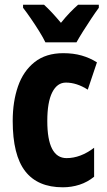

<svg xmlns="http://www.w3.org/2000/svg" viewBox="-20 -786 455 816"><path d="M247 10Q140 10 87 -58.5Q34 -127 34 -272Q34 -354 56.5 -419Q79 -484 127 -522Q175 -560 249 -560Q292 -560 327 -550Q362 -540 392 -521L353 -405Q306 -435 260 -435Q223 -435 202 -393.5Q181 -352 181 -272Q181 -114 263 -114Q322 -114 380 -158V-35Q352 -12 318 -1Q284 10 247 10ZM173 -606Q164 -625 147 -652.5Q130 -680 111 -707.5Q92 -735 78 -753V-766H167Q198 -738 239 -689Q260 -715 277.5 -733Q295 -751 312 -766H400V-753Q386 -734 368 -707Q350 -680 333 -653Q316 -626 305 -606Z"/></svg>

Font: Noto Sans Ethiopic ExtraCondensed ExtraBold
Style: Regular
Weight: 800
Width: 2
Designer: Monotype Design Team
Foundry: Monotype Imaging Inc.
Version: Version 2.102; ttfautohint (v1.8.4.7-5d5b)